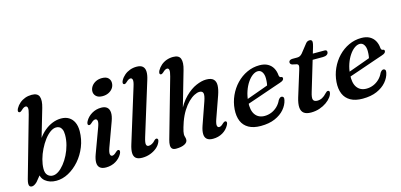

<svg xmlns="http://www.w3.org/2000/svg" viewBox="-66 -1136 3267 1566"><g transform="rotate(-15 1568.0 -353.0)"><path d="M177 -569.5Q188.5 -608.5 185 -623.8Q181.5 -639 168.5 -639Q161 -639 152.2 -634.2Q143.5 -629.5 130.5 -617Q122 -609.5 116.2 -607.5Q110.5 -605.5 105 -608Q98.5 -611 98.5 -619.8Q98.5 -628.5 105 -641Q118 -664.5 138.5 -682Q159 -699.5 185 -709Q211 -718.5 240.5 -718.5Q290.5 -718.5 302.8 -686Q315 -653.5 297.5 -593L202.5 -267.5L181 -266.5Q198 -313 223.8 -350.8Q249.5 -388.5 281.5 -415Q313.5 -441.5 349.5 -455.8Q385.5 -470 422 -470Q460.5 -470 487.5 -453.5Q514.5 -437 529 -406.2Q543.5 -375.5 543.5 -331.5Q543 -262.5 518.2 -200.8Q493.5 -139 451.8 -91.2Q410 -43.5 359.2 -16.2Q308.5 11 256.5 11Q200 11 163.5 -18.8Q127 -48.5 130.5 -106L154.5 -92.5L96 -20.5Q82.5 -7.5 71.5 -1.8Q60.5 4 51 4Q40 4 33.5 -2.5Q27 -9 26.8 -23.2Q26.5 -37.5 33 -62ZM364 -410Q339.5 -409.5 313.5 -390.5Q287.5 -371.5 263.8 -339.8Q240 -308 220.8 -269Q201.5 -230 190.2 -189Q179 -148 178.5 -111Q178 -73.5 195.8 -55.5Q213.5 -37.5 239 -37.5Q262.5 -37.5 287.5 -54.2Q312.5 -71 336.2 -100.5Q360 -130 379 -167.8Q398 -205.5 409.2 -247.8Q420.5 -290 420.5 -332.5Q420.5 -361.5 413 -378.5Q405.5 -395.5 392.8 -403Q380 -410.5 364 -410Z M742 -138Q728.5 -99.5 732.2 -84Q736 -68.5 748.5 -68.5Q756.5 -68.5 765.2 -73.5Q774 -78.5 786.5 -90.5Q795.5 -98.5 801.2 -100.5Q807 -102.5 812.5 -99.5Q818.5 -96.5 818.5 -88Q818.5 -79.5 812 -66.5Q793 -31.5 756.8 -10.2Q720.5 11 675.5 11Q641.5 11 624.2 -4Q607 -19 606.5 -47.2Q606 -75.5 620.5 -115L696.5 -321Q711 -359.5 707.2 -375Q703.5 -390.5 690.5 -390.5Q682.5 -390.5 673.8 -385.8Q665 -381 652 -368.5Q643.5 -361 637.8 -359Q632 -357 626.5 -359.5Q620 -362.5 620 -371.2Q620 -380 626.5 -392.5Q645.5 -427.5 681.5 -449Q717.5 -470.5 761.5 -470.5Q793 -470.5 810.2 -455.8Q827.5 -441 829.5 -412Q831.5 -383 816 -340.5ZM798 -558Q762 -558 743.5 -576.5Q725 -595 727 -621.5Q729 -643 742.2 -661.2Q755.5 -679.5 778 -690.8Q800.5 -702 830 -702Q867.5 -702 884.5 -683Q901.5 -664 899 -637.5Q897.5 -615 884 -597Q870.5 -579 848.5 -568.5Q826.5 -558 798 -558Z M1184.5 -593 1046.5 -146Q1032.5 -100.5 1036.8 -85Q1041 -69.5 1057 -69.5Q1070.5 -69.5 1085.5 -77.5Q1100.5 -85.5 1113.5 -101Q1120.5 -107.5 1125.8 -109.2Q1131 -111 1136 -109Q1142.5 -107 1143.8 -98.8Q1145 -90.5 1139 -77.5Q1128.5 -52.5 1104.8 -32.5Q1081 -12.5 1049.2 -0.8Q1017.5 11 981.5 11Q945.5 11 928.2 -3.5Q911 -18 910 -47Q909 -76 923 -120L1062 -569.5Q1074.5 -608.5 1070.5 -623.8Q1066.5 -639 1053.5 -639Q1046 -639 1037.2 -634.2Q1028.5 -629.5 1015.5 -617Q1007 -609.5 1001.2 -607.5Q995.5 -605.5 990 -608Q983.5 -611 983.5 -619.8Q983.5 -628.5 990 -641Q1003 -664.5 1023.8 -682Q1044.5 -699.5 1070.8 -709Q1097 -718.5 1126.5 -718.5Q1160.5 -718.5 1177.2 -703.8Q1194 -689 1195.5 -661Q1197 -633 1184.5 -593Z M1393 -254 1490.5 -593Q1508 -653 1496 -685.8Q1484 -718.5 1435 -718.5Q1405 -718.5 1379 -709Q1353 -699.5 1332.8 -682Q1312.5 -664.5 1299.5 -641Q1293 -628.5 1293 -619.8Q1293 -611 1299 -608Q1304.5 -605.5 1310.2 -607.5Q1316 -609.5 1325 -617Q1337.5 -629.5 1346.5 -634.2Q1355.5 -639 1363 -639Q1376 -639 1379.2 -623.8Q1382.5 -608.5 1371.5 -569.5L1231 -74.5Q1223.5 -48 1223.8 -28.8Q1224 -9.5 1234.2 0.8Q1244.5 11 1266.5 11Q1312 11 1338.5 -2.8Q1365 -16.5 1365 -38.5Q1365 -52.5 1361.2 -62.5Q1357.5 -72.5 1357.5 -86Q1357.5 -95.5 1360.5 -109.8Q1363.5 -124 1369.2 -143.2Q1375 -162.5 1383 -186Q1401 -236 1424.8 -273.8Q1448.5 -311.5 1474.2 -336.8Q1500 -362 1524.8 -374.8Q1549.5 -387.5 1568.5 -387.5Q1594.5 -387.5 1599.5 -368.2Q1604.5 -349 1588 -301.5L1522.5 -114Q1509 -75 1509.8 -46.8Q1510.5 -18.5 1527.5 -3.8Q1544.5 11 1578.5 11Q1624 11 1660 -10Q1696 -31 1715 -66.5Q1722 -79 1722 -87.8Q1722 -96.5 1715.5 -99.5Q1710 -102 1704.2 -100Q1698.5 -98 1689.5 -90.5Q1677 -78 1668.2 -73.2Q1659.5 -68.5 1651.5 -68.5Q1639 -68.5 1635.2 -83.8Q1631.5 -99 1645 -138L1709.5 -320.5Q1725.5 -366.5 1726.5 -400Q1727.5 -433.5 1709 -452Q1690.5 -470.5 1647.5 -470.5Q1610 -470.5 1562.8 -450.2Q1515.5 -430 1468.5 -383.5Q1421.5 -337 1384 -257.5Z M1873 -207Q1873 -207 1891.2 -213.8Q1909.5 -220.5 1939 -231Q1968.5 -241.5 2002.5 -253.8Q2036.5 -266 2069 -277.8Q2101.5 -289.5 2125.5 -298.5L2112.5 -282Q2117 -295.5 2119.5 -313Q2122 -330.5 2122 -354Q2122 -386 2108.8 -406.5Q2095.5 -427 2073 -427Q2051 -427 2028 -410.5Q2005 -394 1984.8 -364.2Q1964.5 -334.5 1950.5 -294.2Q1936.5 -254 1933 -207Q1927.5 -134 1954.8 -97Q1982 -60 2033.5 -60Q2063.5 -60 2091.2 -71.2Q2119 -82.5 2141.5 -104Q2164 -125.5 2177.5 -155.5Q2186 -167.5 2192.5 -171.8Q2199 -176 2206.5 -176Q2215.5 -175.5 2220.8 -167.8Q2226 -160 2222 -143Q2213.5 -103.5 2183.5 -68.2Q2153.5 -33 2103.2 -11Q2053 11 1982.5 11Q1921 11 1881 -11.5Q1841 -34 1823.5 -75.5Q1806 -117 1810 -175Q1814.5 -235 1838.8 -288.5Q1863 -342 1902.2 -383Q1941.5 -424 1991.5 -447.2Q2041.5 -470.5 2097.5 -470.5Q2139.5 -470.5 2167.5 -454.8Q2195.5 -439 2210.2 -412.2Q2225 -385.5 2227.5 -352Q2228.5 -344 2232 -338.2Q2235.5 -332.5 2242.5 -332Q2249.5 -332 2253.2 -328.5Q2257 -325 2257 -318.5Q2257 -310 2249.8 -302.8Q2242.5 -295.5 2222.5 -289Q2202 -282 2168.8 -270.8Q2135.5 -259.5 2096.8 -246Q2058 -232.5 2019 -219.2Q1980 -206 1948 -195Q1916 -184 1896.5 -177.2Q1877 -170.5 1877 -170.5Z M2394.5 -399.5 2358.5 -407.5Q2349.5 -410.5 2345.2 -416.2Q2341 -422 2341 -429.5Q2341 -439.5 2349.5 -445.5Q2358 -451.5 2372 -451.5H2412.5Q2426 -451.5 2436 -456.8Q2446 -462 2455.5 -472.5L2513.5 -546Q2521 -555 2529 -558.2Q2537 -561.5 2545.5 -561.5Q2556.5 -561.5 2561.8 -556.2Q2567 -551 2567 -541Q2567 -535 2565.2 -525Q2563.5 -515 2559.5 -502L2454 -150.5Q2439 -102 2446.8 -85.5Q2454.5 -69 2481.5 -69Q2503 -69 2522 -78.8Q2541 -88.5 2562 -111.5Q2568.5 -118.5 2573.2 -121.2Q2578 -124 2583 -124Q2589.5 -124 2593.5 -119.5Q2597.5 -115 2596 -107Q2594 -89 2578.8 -68.5Q2563.5 -48 2538 -30Q2512.5 -12 2479 -0.5Q2445.5 11 2406.5 11Q2366.5 11 2346 -5.2Q2325.5 -21.5 2323.2 -53.8Q2321 -86 2335.5 -134L2402 -349Q2410.5 -375 2408.5 -385.5Q2406.5 -396 2394.5 -399.5ZM2495.5 -401 2511 -449.5H2643Q2662.5 -449.5 2662.5 -432.5Q2662.5 -418 2650 -409.5Q2637.5 -401 2616 -401Z M2733 -207Q2733 -207 2751.2 -213.8Q2769.5 -220.5 2799 -231Q2828.5 -241.5 2862.5 -253.8Q2896.5 -266 2929 -277.8Q2961.5 -289.5 2985.5 -298.5L2972.5 -282Q2977 -295.5 2979.5 -313Q2982 -330.5 2982 -354Q2982 -386 2968.8 -406.5Q2955.5 -427 2933 -427Q2911 -427 2888 -410.5Q2865 -394 2844.8 -364.2Q2824.5 -334.5 2810.5 -294.2Q2796.5 -254 2793 -207Q2787.5 -134 2814.8 -97Q2842 -60 2893.5 -60Q2923.5 -60 2951.2 -71.2Q2979 -82.5 3001.5 -104Q3024 -125.5 3037.5 -155.5Q3046 -167.5 3052.5 -171.8Q3059 -176 3066.5 -176Q3075.5 -175.5 3080.8 -167.8Q3086 -160 3082 -143Q3073.5 -103.5 3043.5 -68.2Q3013.5 -33 2963.2 -11Q2913 11 2842.5 11Q2781 11 2741 -11.5Q2701 -34 2683.5 -75.5Q2666 -117 2670 -175Q2674.5 -235 2698.8 -288.5Q2723 -342 2762.2 -383Q2801.5 -424 2851.5 -447.2Q2901.5 -470.5 2957.5 -470.5Q2999.5 -470.5 3027.5 -454.8Q3055.5 -439 3070.2 -412.2Q3085 -385.5 3087.5 -352Q3088.5 -344 3092 -338.2Q3095.5 -332.5 3102.5 -332Q3109.5 -332 3113.2 -328.5Q3117 -325 3117 -318.5Q3117 -310 3109.8 -302.8Q3102.5 -295.5 3082.5 -289Q3062 -282 3028.8 -270.8Q2995.5 -259.5 2956.8 -246Q2918 -232.5 2879 -219.2Q2840 -206 2808 -195Q2776 -184 2756.5 -177.2Q2737 -170.5 2737 -170.5Z"/></g></svg>

Font: Fraunces Medium
Style: Italic
Weight: 500
Italic angle: -16°
Version: Version 1.000;[b76b70a41]